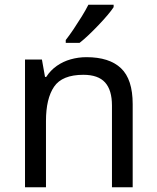

<svg xmlns="http://www.w3.org/2000/svg" viewBox="-20 -786 658 806"><path d="M343 -546Q439 -546 488 -499.5Q537 -453 537 -349V0H450V-343Q450 -408 421 -440Q392 -472 330 -472Q241 -472 207 -422Q173 -372 173 -278V0H85V-536H156L169 -463H174Q192 -491 218.5 -509.5Q245 -528 277 -537Q309 -546 343 -546ZM457 -756Q448 -742 431 -722Q414 -702 393.5 -680.5Q373 -659 352.5 -639.5Q332 -620 314 -606H256V-618Q271 -637 288.5 -663Q306 -689 323 -716.5Q340 -744 351 -766H457Z"/></svg>

Font: Noto Sans Thaana
Style: Regular
Weight: 400
Designer: Monotype Design Team
Foundry: Monotype Imaging Inc.
Version: Version 2.001